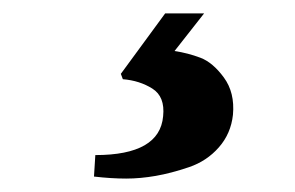

<svg xmlns="http://www.w3.org/2000/svg" viewBox="-20 -20 440 286"><path d="M120 243 122 211Q218 211 223 153Q226 124 207 112Q188 100 163 98L160 90L226 0H284L240 56Q260 59 278.5 66Q297 73 313.5 95.5Q330 118 327 151Q324 179 306 199.5Q288 220 261.5 229Q235 238 212 242Q189 246 168 246Q146 246 120 243Z"/></svg>

Font: Lingua Franca
Style: Bold Italic
Weight: 700
Italic angle: -13°
Version: Version 1.19